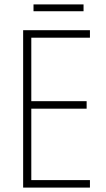

<svg xmlns="http://www.w3.org/2000/svg" viewBox="-20 -851 480 871"><path d="M359 -831H132V-800H359ZM388 0V-34H122V-358H373V-392H122V-680H388V-714H85V0Z"/></svg>

Font: Noto Sans Bengali Condensed ExtraLight
Style: Regular
Weight: 200
Width: 3
Designer: Joana Ranito - Universal Thirst; Jelle Bosma - Monotype Design Team
Foundry: Universal Thirst ehf.
Version: Version 3.000